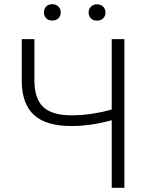

<svg xmlns="http://www.w3.org/2000/svg" viewBox="-20 -898 706 918"><path d="M84 0ZM574.7 -710.9V0H514.2V-323.2Q414.1 -295.4 321.8 -295.4Q200.7 -295.4 143.1 -347.7Q85.4 -399.9 84 -508.3V-710.9H144.5V-511.7Q145 -425.3 187.3 -386Q229.5 -346.7 321.8 -346.7Q415 -346.7 514.2 -374.5V-710.9ZM189.9 -838.4Q189.9 -855 200.7 -866.5Q211.4 -877.9 230 -877.9Q248.5 -877.9 259.5 -866.5Q270.5 -855 270.5 -838.4Q270.5 -822.3 259.5 -811Q248.5 -799.8 230 -799.8Q211.4 -799.8 200.7 -811Q189.9 -822.3 189.9 -838.4ZM403.8 -837.9Q403.8 -854.5 414.6 -866Q425.3 -877.4 443.8 -877.4Q462.4 -877.4 473.4 -866Q484.4 -854.5 484.4 -837.9Q484.4 -821.8 473.4 -810.5Q462.4 -799.3 443.8 -799.3Q425.3 -799.3 414.6 -810.5Q403.8 -821.8 403.8 -837.9Z"/></svg>

Font: Roboto Light
Style: Regular
Weight: 300
Designer: Google
Version: Version 2.134; 2016; ttfautohint (v1.6)